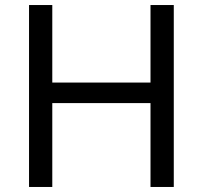

<svg xmlns="http://www.w3.org/2000/svg" viewBox="-20 -743 806 763"><path d="M578.1 -333.3H187.8V0H95.4V-723H187.8V-414.9H578.1V-723H670.6V0H578.1Z"/></svg>

Font: Public Sans Thin
Style: Regular
Weight: 100
Designer: The Public Sans project authors (U.S. Web Design System). Libre Franklin designed by Pablo Impallari and Rodrigo Fuenzal
Version: Version 1.008